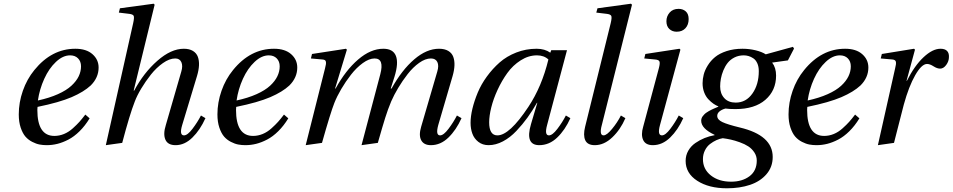

<svg xmlns="http://www.w3.org/2000/svg" viewBox="-20 -762 5081 1024"><path d="M80.1 -151.9Q80.1 -215.3 101.8 -277.6Q123.5 -339.8 163.1 -388.2Q255.4 -502 381.8 -502Q440.4 -502 473.1 -473.1Q505.9 -444.3 505.9 -401.9Q505.9 -348.1 463.9 -306.2Q427.2 -272 362.1 -243.9Q296.9 -215.8 180.2 -191.9Q179.2 -185.1 179.2 -175.8Q179.2 -37.1 270 -37.1Q296.4 -37.1 321.3 -47.4Q346.2 -57.6 368.2 -77.4Q390.1 -97.2 403.6 -112.3Q417 -127.4 435.1 -150.9L458 -130.9Q433.6 -90.8 404.3 -62Q375 -33.2 345 -17.6Q314.9 -2 286.6 5.1Q258.3 12.2 229 12.2Q209.5 12.2 191.2 8.8Q172.9 5.4 151.9 -5.4Q130.9 -16.1 115.7 -33.4Q100.6 -50.8 90.3 -81.3Q80.1 -111.8 80.1 -151.9ZM182.1 -226.1Q243.2 -239.3 288.8 -259.8Q334.5 -280.3 360.8 -304.7Q387.2 -329.1 399.7 -355Q412.1 -380.9 412.1 -408.2Q412.1 -434.6 396.2 -450.7Q380.4 -466.8 354 -466.8Q315.4 -466.8 278.3 -431.9Q241.2 -397 216.1 -341.8Q190.9 -286.6 182.1 -226.1Z M544.4 12.2 690.4 -639.2Q696.8 -668.5 693.1 -677Q689.5 -685.5 670.4 -688L613.8 -694.8L619.6 -717.8L799.8 -742.2L804.7 -736.8L692.9 -278.8H695.8Q746.1 -373.5 819.1 -437.7Q892.1 -502 960.4 -502Q989.7 -502 1008.8 -490.5Q1027.8 -479 1035.2 -459Q1042.5 -439 1041.3 -413.3Q1040 -387.7 1030.8 -356.9L951.7 -95.2Q935.1 -40 961.4 -40Q980 -40 1006.6 -75Q1033.2 -109.9 1051.8 -146L1075.7 -131.8Q1047.4 -68.8 1006.1 -28.3Q964.8 12.2 916.5 12.2Q875 12.2 862.1 -17.3Q849.1 -46.9 864.7 -96.2L946.8 -379.9Q956.1 -410.6 947.3 -430.4Q938.5 -450.2 914.6 -450.2Q883.8 -450.2 848.9 -425.5Q814 -400.9 784.9 -364.3Q755.9 -327.6 733.2 -289.6Q710.4 -251.5 698.7 -220.2Q671.9 -152.3 631.8 0Z M1139.6 -151.9Q1139.6 -215.3 1161.4 -277.6Q1183.1 -339.8 1222.7 -388.2Q1314.9 -502 1441.4 -502Q1500 -502 1532.7 -473.1Q1565.4 -444.3 1565.4 -401.9Q1565.4 -348.1 1523.4 -306.2Q1486.8 -272 1421.6 -243.9Q1356.4 -215.8 1239.7 -191.9Q1238.8 -185.1 1238.8 -175.8Q1238.8 -37.1 1329.6 -37.1Q1356 -37.1 1380.9 -47.4Q1405.8 -57.6 1427.7 -77.4Q1449.7 -97.2 1463.1 -112.3Q1476.6 -127.4 1494.6 -150.9L1517.6 -130.9Q1493.2 -90.8 1463.9 -62Q1434.6 -33.2 1404.5 -17.6Q1374.5 -2 1346.2 5.1Q1317.9 12.2 1288.6 12.2Q1269 12.2 1250.7 8.8Q1232.4 5.4 1211.4 -5.4Q1190.4 -16.1 1175.3 -33.4Q1160.2 -50.8 1149.9 -81.3Q1139.6 -111.8 1139.6 -151.9ZM1241.7 -226.1Q1302.7 -239.3 1348.4 -259.8Q1394 -280.3 1420.4 -304.7Q1446.8 -329.1 1459.2 -355Q1471.7 -380.9 1471.7 -408.2Q1471.7 -434.6 1455.8 -450.7Q1439.9 -466.8 1413.6 -466.8Q1375 -466.8 1337.9 -431.9Q1300.8 -397 1275.6 -341.8Q1250.5 -286.6 1241.7 -226.1Z M1610.4 12.2 1713.4 -397Q1716.8 -411.1 1718 -418.2Q1719.2 -425.3 1718.3 -431.9Q1717.3 -438.5 1712.6 -441.4Q1708 -444.3 1699.2 -444.8L1638.2 -450.2L1644 -474.1L1825.2 -502L1830.1 -497.1L1767.1 -290H1770Q1823.2 -387.2 1890.1 -444.6Q1957 -502 2024.4 -502Q2076.7 -502 2091.6 -463.6Q2106.4 -425.3 2084 -353L2064 -290H2068.4Q2123.5 -389.2 2189.5 -445.6Q2255.4 -502 2321.3 -502Q2351.6 -502 2370.8 -490.5Q2390.1 -479 2397.5 -458.7Q2404.8 -438.5 2403.8 -413.1Q2402.8 -387.7 2394 -356.9L2317.4 -95.2Q2302.2 -40 2327.1 -40Q2345.7 -40 2372.1 -75Q2398.4 -109.9 2417 -146L2441.4 -131.8Q2413.1 -68.4 2371.3 -28.1Q2329.6 12.2 2278.3 12.2Q2240.7 12.2 2226.6 -13.7Q2212.4 -39.6 2226.1 -85.9L2312 -379.9Q2321.8 -412.1 2312.5 -431.2Q2303.2 -450.2 2278.3 -450.2Q2248.5 -450.2 2215.6 -426.8Q2182.6 -403.3 2154.3 -366.9Q2126 -330.6 2103.8 -293.2Q2081.5 -255.9 2066.4 -221.2Q2048.8 -179.2 2034.7 -134.3Q2020.5 -89.4 1995.1 0L1908.2 12.2L1934.1 -85.9L2008.3 -366.2Q2030.3 -450.2 1978 -450.2Q1948.7 -450.2 1914.8 -425.5Q1880.9 -400.9 1852.1 -363.8Q1823.2 -326.7 1800 -287.1Q1776.9 -247.6 1763.2 -212.9Q1742.7 -161.1 1697.3 0Z M2489.7 -106.9Q2489.7 -141.1 2499.5 -182.1Q2509.3 -223.1 2527.8 -267.8Q2546.4 -312.5 2576.7 -354Q2606.9 -395.5 2644.5 -428.7Q2682.1 -461.9 2733.4 -481.9Q2784.7 -502 2841.8 -502Q2885.7 -502 2915 -481L2919.9 -494.1H3003.9L2897.9 -95.2Q2882.8 -40 2907.7 -40Q2926.3 -40 2952.9 -75Q2979.5 -109.9 2998 -146L3022 -131.8Q2993.7 -68.4 2951.4 -28.1Q2909.2 12.2 2856 12.2Q2778.8 12.2 2812 -100.1L2845.7 -213.9H2843.8Q2819.3 -170.9 2793.2 -134.8Q2767.1 -98.6 2733.9 -63.5Q2700.7 -28.3 2662.4 -8.1Q2624 12.2 2585.9 12.2Q2553.7 12.2 2531.2 -5.4Q2508.8 -22.9 2499.3 -49.1Q2489.7 -75.2 2489.7 -106.9ZM2588.9 -109.9Q2588.9 -40 2632.8 -40Q2697.3 -40 2797.9 -191.9Q2869.6 -299.8 2904.8 -444.8Q2881.3 -466.8 2843.8 -466.8Q2798.8 -466.8 2757.1 -440.2Q2715.3 -413.6 2685.8 -372.6Q2656.2 -331.5 2633.8 -283Q2611.3 -234.4 2600.1 -189Q2588.9 -143.6 2588.9 -109.9Z M3100.6 -85.9 3237.3 -639.2Q3244.1 -668.5 3240.2 -677Q3236.3 -685.5 3217.3 -688L3160.2 -694.8L3166.5 -717.8L3345.2 -742.2L3350.6 -736.8L3189.5 -94.2Q3182.6 -69.3 3184.6 -54.7Q3186.5 -40 3199.2 -40Q3215.8 -40 3244.1 -74.2Q3272.5 -108.4 3291.5 -146L3315.4 -131.8Q3289.1 -70.8 3245.4 -29.3Q3201.7 12.2 3152.3 12.2Q3113.3 12.2 3101.3 -14.2Q3089.4 -40.5 3100.6 -85.9Z M3534.2 -648.9Q3534.2 -675.3 3551.5 -695.1Q3568.8 -714.8 3599.1 -714.8Q3622.1 -714.8 3637.5 -701.2Q3652.8 -687.5 3652.8 -660.2Q3652.8 -629.9 3635.5 -611.3Q3618.2 -592.8 3588.9 -592.8Q3565.4 -592.8 3549.8 -607.4Q3534.2 -622.1 3534.2 -648.9ZM3410.2 -85.9 3494.1 -398.9Q3501 -425.3 3497.1 -434.3Q3493.2 -443.4 3473.1 -444.8L3416 -450.2L3421.9 -474.1L3604 -502L3608.9 -497.1L3500 -95.2Q3484.9 -40 3510.3 -40Q3528.8 -40 3555.2 -75Q3581.5 -109.9 3600.1 -146L3624 -131.8Q3595.7 -68.8 3554 -28.3Q3512.2 12.2 3461.9 12.2Q3422.9 12.2 3410.2 -15.4Q3397.5 -43 3410.2 -85.9Z M3636.7 96.2Q3636.7 66.4 3650.9 41.7Q3665 17.1 3688.7 0.7Q3712.4 -15.6 3738 -25.9Q3763.7 -36.1 3791 -41V-43Q3719.7 -76.2 3719.7 -118.2Q3719.7 -124.5 3721.7 -130.6Q3723.6 -136.7 3728 -142.3Q3732.4 -147.9 3736.6 -152.3Q3740.7 -156.7 3748 -161.6Q3755.4 -166.5 3760.3 -169.4Q3765.1 -172.4 3773.9 -176.5Q3782.7 -180.7 3786.9 -182.6Q3791 -184.6 3800 -188.2Q3809.1 -191.9 3811 -192.9V-194.8Q3798.3 -199.7 3785.2 -208.7Q3772 -217.8 3758.1 -232.4Q3744.1 -247.1 3735.6 -269.3Q3727.1 -291.5 3727.1 -317.9Q3727.1 -340.8 3733.2 -364.5Q3739.3 -388.2 3754.9 -413.3Q3770.5 -438.5 3793.9 -457.8Q3817.4 -477.1 3855.2 -489.5Q3893.1 -502 3939.9 -502Q3976.1 -502 4010 -493.7Q4043.9 -485.4 4064 -472.2L4209 -512.2L4214.8 -502.9L4182.1 -439.9L4098.1 -428.2Q4119.1 -400.9 4119.1 -358.9Q4119.1 -279.3 4062 -229.7Q4004.9 -180.2 3902.8 -180.2Q3869.1 -180.2 3849.1 -183.1Q3830.1 -178.2 3817.6 -168Q3805.2 -157.7 3805.2 -144Q3805.2 -124 3832.3 -111.1Q3859.4 -98.1 3925.8 -82Q4101.1 -40.5 4101.1 75.2Q4101.1 128.4 4067.9 167Q4034.7 205.6 3980.2 223.9Q3925.8 242.2 3856.9 242.2Q3760.3 242.2 3698.5 202.1Q3636.7 162.1 3636.7 96.2ZM3729 86.9Q3729 140.1 3771.2 173.6Q3813.5 207 3878.9 207Q3938.5 207 3977.3 178Q4016.1 148.9 4016.1 94.2Q4016.1 70.3 4002.9 50.5Q3989.7 30.8 3970.9 18.6Q3952.1 6.3 3925.5 -3.2Q3898.9 -12.7 3878.2 -17.3Q3857.4 -22 3835 -24.9Q3818.4 -22.5 3801 -14.6Q3783.7 -6.8 3766.8 6.1Q3750 19 3739.5 40.3Q3729 61.5 3729 86.9ZM3820.8 -300.8Q3820.8 -262.7 3842.8 -238.8Q3864.7 -214.8 3903.8 -214.8Q3959 -214.8 3992.9 -263.2Q4026.9 -311.5 4026.9 -382.8Q4026.9 -407.2 4018.8 -424.8Q4010.7 -442.4 3997.8 -450.9Q3984.9 -459.5 3972.2 -463.1Q3959.5 -466.8 3946.8 -466.8Q3919.4 -466.8 3897.2 -455.6Q3875 -444.3 3861.1 -426.8Q3847.2 -409.2 3837.9 -386.5Q3828.6 -363.8 3824.7 -342.3Q3820.8 -320.8 3820.8 -300.8Z M4185.5 -151.9Q4185.5 -215.3 4207.3 -277.6Q4229 -339.8 4268.6 -388.2Q4360.8 -502 4487.3 -502Q4545.9 -502 4578.6 -473.1Q4611.3 -444.3 4611.3 -401.9Q4611.3 -348.1 4569.3 -306.2Q4532.7 -272 4467.5 -243.9Q4402.3 -215.8 4285.6 -191.9Q4284.7 -185.1 4284.7 -175.8Q4284.7 -37.1 4375.5 -37.1Q4401.9 -37.1 4426.8 -47.4Q4451.7 -57.6 4473.6 -77.4Q4495.6 -97.2 4509 -112.3Q4522.5 -127.4 4540.5 -150.9L4563.5 -130.9Q4539.1 -90.8 4509.8 -62Q4480.5 -33.2 4450.4 -17.6Q4420.4 -2 4392.1 5.1Q4363.8 12.2 4334.5 12.2Q4314.9 12.2 4296.6 8.8Q4278.3 5.4 4257.3 -5.4Q4236.3 -16.1 4221.2 -33.4Q4206.1 -50.8 4195.8 -81.3Q4185.5 -111.8 4185.5 -151.9ZM4287.6 -226.1Q4348.6 -239.3 4394.3 -259.8Q4439.9 -280.3 4466.3 -304.7Q4492.7 -329.1 4505.1 -355Q4517.6 -380.9 4517.6 -408.2Q4517.6 -434.6 4501.7 -450.7Q4485.8 -466.8 4459.5 -466.8Q4420.9 -466.8 4383.8 -431.9Q4346.7 -397 4321.5 -341.8Q4296.4 -286.6 4287.6 -226.1Z M4662.1 12.2 4753.9 -397Q4760.3 -420.9 4758.1 -432.1Q4755.9 -443.4 4739.3 -444.8L4677.2 -450.2L4683.1 -474.1L4855 -502L4859.9 -497.1L4814.9 -331.1H4816.9Q4856.9 -411.1 4905.3 -456.5Q4953.6 -502 4996.1 -502Q5019.5 -502 5030.8 -490.5Q5042 -479 5041 -458Q5041 -435.5 5026.6 -415.8Q5012.2 -396 4994.1 -396Q4978 -396 4958.7 -408.4Q4939.5 -420.9 4924.3 -420.9Q4895.5 -420.9 4861.3 -361.3Q4827.1 -301.8 4800.3 -204.1Q4791.5 -171.9 4773.2 -98.6Q4754.9 -25.4 4748 0Z"/></svg>

Font: Linguistics Pro
Style: Italic
Weight: 400
Italic angle: -12°
Designer: Stefan Peev, Context Ltd
Foundry: Stefan Peev, Context Ltd
Version: Version 001.000